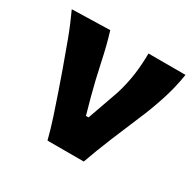

<svg xmlns="http://www.w3.org/2000/svg" viewBox="-117 -633 774 761"><g transform="rotate(30 270.0 -252.0)"><path d="M186 0Q174 -47 158.2 -95Q142.5 -143 126.5 -189L95.5 -277.5Q76 -332.5 55.2 -388.2Q34.5 -444 9 -499L182.5 -503.5Q200 -447.5 215.2 -375Q230.5 -302.5 248 -237L269 -161H281L331.5 -304Q347 -354.5 353.5 -402.2Q360 -450 360 -499H529.5Q519.5 -434.5 498.8 -372Q478 -309.5 457 -261.5Q429 -196 401.8 -129.8Q374.5 -63.5 352 0Z"/></g></svg>

Font: Commissioner Flair
Style: Bold
Weight: 700
Designer: Kostas Bartsokas
Foundry: Kostas Bartsokas
Version: Version 1.000; ttfautohint (v1.8.3)